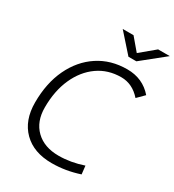

<svg xmlns="http://www.w3.org/2000/svg" viewBox="-213 -1019 1043 1149"><g transform="rotate(30 308.5 -444.0)"><path d="M325.2 9.8Q200.2 9.8 128.9 -61Q57.6 -131.8 57.6 -255.4Q57.6 -389.2 105.5 -489.7Q153.3 -590.3 238.8 -646.7Q324.2 -703.1 437.5 -703.1Q544.9 -703.1 611.8 -625.5L564.9 -578.6Q507.3 -644 429.7 -644Q338.9 -644 269.8 -595.2Q200.7 -546.4 161.9 -459.7Q123 -373 123 -258.8Q123 -161.6 180.9 -105.5Q238.8 -49.3 338.4 -49.3Q421.4 -49.3 507.8 -78.6L514.2 -21.5Q419.9 9.8 325.2 9.8ZM404.8 -771.5 292 -898.4H366.7L437 -815.4L536.6 -898.4H617.2L459.5 -771.5Z"/></g></svg>

Font: Cascadia Code Light
Style: Italic
Weight: 300
Italic angle: -10°
Monospace: yes
Designer: Aaron Bell
Foundry: Saja Typeworks
Version: Version 2404.023; ttfautohint (v1.8.4)